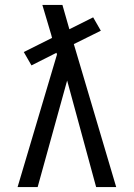

<svg xmlns="http://www.w3.org/2000/svg" viewBox="-20 -755 540 775"><path d="M132 0H51L210 -535L208 -542L107 -491L76 -545L190 -602L187 -614Q178 -644 169 -674.5Q160 -705 151 -735H232L260 -637L356 -685L387 -631L278 -577L449 0H368L251 -430Z"/></svg>

Font: Huly
Style: Regular
Weight: 400
Designer: Belleve Invis
Foundry: Belleve Invis
Version: Version 33.2.5; ttfautohint (v1.8.4)